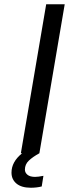

<svg xmlns="http://www.w3.org/2000/svg" viewBox="-20 -720 324 902"><path d="M145 111Q159 111 184 106L176 156Q152 162 125 162Q81 162 57.5 142.5Q34 123 34 91Q34 40 84 0H78L197 -700H284L165 0Q134 17 115.5 34.5Q97 52 97 77Q97 91 109 101Q121 111 145 111Z"/></svg>

Font: Be Vietnam
Style: Italic
Weight: 400
Italic angle: -9.33299°
Designer: Gabriel Lam
Foundry: TypeRant
Version: Version 3.000